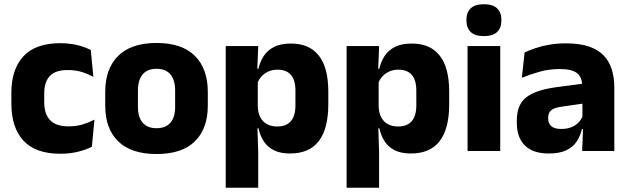

<svg xmlns="http://www.w3.org/2000/svg" viewBox="-20 -707 2940 899"><path d="M263.1 12.9Q146.1 12.9 89.7 -48.5Q33.2 -109.9 33.2 -221.7V-272.7Q33.2 -382.2 89.7 -443.5Q146.2 -504.8 262.7 -504.8Q292.4 -504.8 318.5 -500.6Q344.6 -496.3 366.5 -488.9Q388.4 -481.6 405 -472.8L417.3 -346.6Q393 -360.5 363.6 -369.8Q334.2 -379.1 297 -379.1Q239.1 -379.1 213.1 -351Q187.1 -323 187.1 -270V-227.3Q187.1 -173.4 214.7 -144.4Q242.2 -115.4 300.5 -115.4Q337.1 -115.4 366.3 -124.2Q395.5 -133 422.2 -146.8L410.2 -20Q384.1 -6.2 346 3.3Q308 12.9 263.1 12.9Z M712.9 14.2Q594.2 14.2 533.4 -45.2Q472.7 -104.6 472.7 -211.9V-276.5Q472.7 -385.4 533.6 -445.6Q594.5 -505.8 712.9 -505.8Q831.7 -505.8 892.4 -445.6Q953 -385.4 953 -276.5V-211.9Q953 -104.6 892.5 -45.2Q832.1 14.2 712.9 14.2ZM712.9 -106.7Q755.7 -106.7 777.8 -132.3Q800 -157.9 800 -205.5V-283.2Q800 -332.8 777.8 -358.9Q755.7 -384.9 712.9 -384.9Q670.5 -384.9 648.2 -358.9Q625.9 -332.8 625.9 -283.2V-205.5Q625.9 -157.9 648.2 -132.3Q670.5 -106.7 712.9 -106.7Z M1337.7 11.7Q1293.5 11.7 1263.5 -2.9Q1233.4 -17.5 1215.7 -44.2Q1197.9 -70.8 1190.3 -106.4H1150.8L1187 -209.4Q1187.8 -179.2 1198.8 -158Q1209.7 -136.9 1230 -125.8Q1250.2 -114.7 1278.2 -114.7Q1320 -114.7 1341.7 -139.5Q1363.3 -164.2 1363.3 -213.1V-283.2Q1363.3 -332.2 1342.1 -356.5Q1320.9 -380.8 1278.9 -380.8Q1255.3 -380.8 1236.1 -372Q1216.9 -363.2 1203.7 -348.2Q1190.4 -333.3 1184.5 -314.5L1149.3 -385H1190Q1197.4 -418.1 1214.9 -444.9Q1232.4 -471.7 1263.4 -487.4Q1294.4 -503.1 1342.7 -503.1Q1428.5 -503.1 1472.8 -446.7Q1517.2 -390.3 1517.2 -278.2V-218.1Q1517.2 -104.7 1472.8 -46.5Q1428.3 11.7 1337.7 11.7ZM1189 172H1036.9V-491.4H1189.2L1183.8 -358.8L1187 -341.7V-152.7L1184.8 -126.4L1189 5.2Z M1903.7 11.7Q1859.5 11.7 1829.5 -2.9Q1799.4 -17.5 1781.7 -44.2Q1763.9 -70.8 1756.3 -106.4H1716.8L1753 -209.4Q1753.8 -179.2 1764.8 -158Q1775.7 -136.9 1796 -125.8Q1816.2 -114.7 1844.2 -114.7Q1886 -114.7 1907.7 -139.5Q1929.3 -164.2 1929.3 -213.1V-283.2Q1929.3 -332.2 1908.1 -356.5Q1886.9 -380.8 1844.9 -380.8Q1821.3 -380.8 1802.1 -372Q1782.9 -363.2 1769.7 -348.2Q1756.4 -333.3 1750.5 -314.5L1715.3 -385H1756Q1763.4 -418.1 1780.9 -444.9Q1798.4 -471.7 1829.4 -487.4Q1860.4 -503.1 1908.7 -503.1Q1994.5 -503.1 2038.8 -446.7Q2083.2 -390.3 2083.2 -278.2V-218.1Q2083.2 -104.7 2038.8 -46.5Q1994.3 11.7 1903.7 11.7ZM1755 172H1602.9V-491.4H1755.2L1749.8 -358.8L1753 -341.7V-152.7L1750.8 -126.4L1755 5.2Z M2322.3 0H2169.3V-491.4H2322.3ZM2245.8 -538Q2203.2 -538 2183.6 -557.6Q2163.9 -577.3 2163.9 -610.9V-614.3Q2163.9 -648 2183.6 -667.6Q2203.2 -687.2 2245.8 -687.2Q2288.1 -687.2 2307.9 -667.6Q2327.7 -648 2327.7 -614.3V-610.9Q2327.7 -576.8 2307.9 -557.4Q2288.1 -538 2245.8 -538Z M2856.4 0H2705.9L2710.6 -123L2707.1 -130.7V-284L2706.2 -303.9Q2706.2 -345.1 2682 -364.5Q2657.8 -383.8 2601.3 -383.8Q2551.8 -383.8 2507.3 -371.4Q2462.8 -359 2423.5 -342.8L2436.3 -461.4Q2459.8 -472.5 2489.2 -482.3Q2518.7 -492.1 2554.1 -498Q2589.4 -504 2629.9 -504Q2694.5 -504 2738.1 -489Q2781.6 -474 2807.5 -446.4Q2833.5 -418.8 2844.9 -380.6Q2856.4 -342.5 2856.4 -296.4ZM2549.5 11.7Q2475.9 11.7 2438 -25.4Q2400 -62.6 2400 -131V-144.3Q2400 -217.1 2444.6 -251.7Q2489.3 -286.3 2586.8 -299L2718.8 -316.5L2727.8 -224.6L2610.8 -207.7Q2575.3 -202.8 2561 -190.8Q2546.6 -178.8 2546.6 -155.4V-151.8Q2546.6 -129.5 2561.1 -116.4Q2575.6 -103.2 2607.6 -103.2Q2635.5 -103.2 2655.6 -111.5Q2675.8 -119.8 2688.9 -133.8Q2702.1 -147.7 2708.6 -164.4L2730.1 -102.7H2704.8Q2697.1 -70.3 2680.2 -44.5Q2663.3 -18.6 2631.9 -3.5Q2600.6 11.7 2549.5 11.7Z"/></svg>

Font: Anek Malayalam Medium
Style: Regular
Weight: 500
Designer: Maithili Shingre (Malayalam) & Yesha Goshar (Latin)
Foundry: Ek Type
Version: Version 1.003